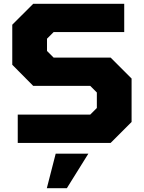

<svg xmlns="http://www.w3.org/2000/svg" viewBox="-20 -757 762 1017"><path d="M74 0V-150H458L493 -185V-267L458 -302H156L45 -414V-626L156 -737H638V-587H264L229 -552V-487L264 -452H566L677 -341V-111L566 0ZM228 240 275 57H448L334 240Z"/></svg>

Font: Tomorrow
Style: Bold
Weight: 700
Designer: Tony de Marco, Monica Rizzolli
Foundry: Just in Type
Version: Version 2.002